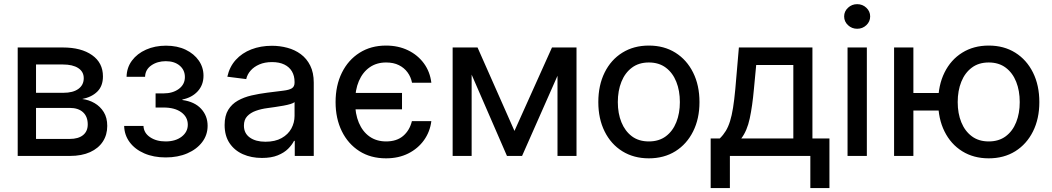

<svg xmlns="http://www.w3.org/2000/svg" viewBox="-20 -761 5133 937"><path d="M66.4 0V-529.3H286.6Q376.5 -529.3 429.4 -491.9Q482.4 -454.6 482.4 -388.2Q482.4 -341.3 455.1 -314.2Q427.7 -287.1 381.3 -277.8Q413.6 -273.9 441.4 -257.8Q469.2 -241.7 486.3 -214.1Q503.4 -186.5 503.4 -146.5Q503.4 -103 481.9 -70.1Q460.4 -37.1 419.7 -18.6Q378.9 0 320.8 0ZM155.8 -83H320.3Q362.3 -83 385.3 -101.6Q408.2 -120.1 408.2 -153.8Q408.2 -191.9 385.3 -213.1Q362.3 -234.4 320.3 -234.4H155.8ZM155.8 -308.1H289.1Q336.4 -308.1 362.5 -327.1Q388.7 -346.2 388.7 -379.4Q388.7 -411.1 361.8 -428.7Q335 -446.3 286.6 -446.3H155.8Z M788.6 7.3Q729.5 7.3 684.1 -12.5Q638.7 -32.2 612.8 -67.1Q586.9 -102.1 585.9 -146.5H680.2Q681.6 -112.3 712.2 -91.6Q742.7 -70.8 788.1 -70.8Q836.4 -70.8 866.5 -94Q896.5 -117.2 896.5 -152.3Q896.5 -189.9 864.7 -213.1Q833 -236.3 777.8 -236.3H739.3V-305.2H777.8Q823.2 -305.2 852.8 -327.1Q882.3 -349.1 882.3 -384.8Q882.3 -419.4 856.7 -440.9Q831.1 -462.4 789.1 -462.4Q748 -462.4 718.5 -441.9Q689 -421.4 688 -386.2H597.7Q598.6 -431.2 624 -465.3Q649.4 -499.5 692.9 -518.8Q736.3 -538.1 790 -538.1Q845.2 -538.1 886.2 -518.3Q927.2 -498.5 950.2 -465.3Q973.1 -432.1 973.1 -391.6Q973.1 -346.2 944.8 -315.4Q916.5 -284.7 870.1 -275.4V-272.9Q929.7 -264.6 961.4 -230.2Q993.2 -195.8 993.2 -147Q993.2 -102.5 966.8 -67.6Q940.4 -32.7 894.3 -12.7Q848.1 7.3 788.6 7.3Z M1258.3 9.8Q1206.5 9.8 1165.3 -8.5Q1124 -26.9 1100.1 -62.7Q1076.2 -98.6 1076.2 -150.9Q1076.2 -196.3 1093.8 -224.9Q1111.3 -253.4 1140.9 -270Q1170.4 -286.6 1207.5 -295.2Q1244.6 -303.7 1283.2 -308.6Q1332.5 -314.9 1361.8 -318.4Q1391.1 -321.8 1404.3 -330.1Q1417.5 -338.4 1417.5 -357.4V-361.3Q1417.5 -390.6 1404.8 -412.4Q1392.1 -434.1 1367.7 -446Q1343.3 -458 1307.6 -458Q1272 -458 1245.6 -446.5Q1219.2 -435.1 1202.9 -416.3Q1186.5 -397.5 1181.6 -375L1089.4 -386.7Q1100.1 -435.1 1130.6 -468.8Q1161.1 -502.4 1206.5 -520Q1252 -537.6 1307.1 -537.6Q1345.7 -537.6 1382.3 -527.8Q1418.9 -518.1 1448 -496.6Q1477.1 -475.1 1494.1 -440.7Q1511.2 -406.2 1511.2 -357.9V0H1418.5V-73.7H1415Q1405.3 -54.2 1386 -34.9Q1366.7 -15.6 1335.4 -2.9Q1304.2 9.8 1258.3 9.8ZM1275.4 -69.3Q1322.8 -69.3 1354.5 -87.2Q1386.2 -105 1401.9 -133.8Q1417.5 -162.6 1417.5 -195.3V-262.7Q1412.1 -257.8 1397.7 -253.4Q1383.3 -249 1363.5 -245.4Q1343.8 -241.7 1323 -238.8Q1302.2 -235.8 1284.7 -233.4Q1254.4 -229.5 1228.5 -220.2Q1202.6 -210.9 1186.5 -193.8Q1170.4 -176.8 1170.4 -147.9Q1170.4 -110.4 1199.2 -89.8Q1228 -69.3 1275.4 -69.3Z M1863.8 11.7Q1789.1 11.7 1733.9 -23.4Q1678.7 -58.6 1648.2 -120.6Q1617.7 -182.6 1617.7 -262.7Q1617.7 -343.8 1648.4 -406Q1679.2 -468.3 1734.6 -503.4Q1790 -538.6 1863.8 -538.6Q1923.8 -538.6 1971.2 -515.6Q2018.6 -492.7 2048.6 -451.9Q2078.6 -411.1 2085 -357.4H1990.7Q1985.4 -385.3 1969 -407.7Q1952.6 -430.2 1926.5 -443.1Q1900.4 -456.1 1864.3 -456.1Q1817.9 -456.1 1783.9 -432.4Q1750 -408.7 1731.4 -365.5Q1712.9 -322.3 1712.9 -263.7Q1712.9 -205.6 1731.2 -162.1Q1749.5 -118.7 1783.4 -94.7Q1817.4 -70.8 1864.3 -70.8Q1916 -70.8 1947.5 -97.7Q1979 -124.5 1990.2 -169.9H2085Q2078.6 -118.2 2049.3 -77.1Q2020 -36.1 1972.7 -12.2Q1925.3 11.7 1863.8 11.7ZM1696.3 -227.5V-307.6H1941.9V-227.5Z M2454.1 0 2224.1 -529.3H2310.5L2490.7 -122.1L2673.8 -529.3H2761.7L2527.8 0ZM2189 0V-529.3H2281.7V0ZM2700.7 0V-529.3H2793.5V0Z M3146.5 11.7Q3072.8 11.7 3017.1 -22.9Q2961.4 -57.6 2930.7 -119.6Q2899.9 -181.6 2899.9 -262.7Q2899.9 -344.7 2930.7 -407Q2961.4 -469.2 3017.1 -503.9Q3072.8 -538.6 3146.5 -538.6Q3220.7 -538.6 3276.1 -503.9Q3331.5 -469.2 3362.5 -407Q3393.6 -344.7 3393.6 -262.7Q3393.6 -181.6 3362.5 -119.6Q3331.5 -57.6 3276.1 -22.9Q3220.7 11.7 3146.5 11.7ZM3146.5 -70.8Q3195.8 -70.8 3229.5 -95.9Q3263.2 -121.1 3280.5 -164.6Q3297.9 -208 3297.9 -262.7Q3297.9 -318.4 3280.5 -361.8Q3263.2 -405.3 3229.5 -430.7Q3195.8 -456.1 3146.5 -456.1Q3097.7 -456.1 3064 -430.9Q3030.3 -405.8 3012.7 -362.1Q2995.1 -318.4 2995.1 -262.7Q2995.1 -207.5 3012.7 -164.3Q3030.3 -121.1 3063.7 -95.9Q3097.2 -70.8 3146.5 -70.8Z M3448.2 156.7V-85.4H3492.7Q3509.8 -102.1 3522 -122.1Q3534.2 -142.1 3542.7 -169.4Q3551.3 -196.8 3557.4 -234.9Q3563.5 -272.9 3568.4 -325.7L3585.9 -529.3H3944.8V-85.4H4027.8V156.7H3934.6V0H3542V156.7ZM3597.7 -85.4H3851.6V-443.8H3670.4L3659.2 -325.7Q3651.9 -243.7 3638.9 -183.1Q3626 -122.6 3597.7 -85.4Z M4116.2 0V-529.3H4210.4V0ZM4163.1 -620.6Q4137.2 -620.6 4118.4 -638.2Q4099.6 -655.8 4099.6 -680.7Q4099.6 -705.6 4118.4 -723.1Q4137.2 -740.7 4163.1 -740.7Q4189.5 -740.7 4208 -723.1Q4226.6 -705.6 4226.6 -680.7Q4226.6 -655.8 4208 -638.2Q4189.5 -620.6 4163.1 -620.6Z M4343.3 0V-529.3H4437.5V0ZM4414.1 -221.7V-307.1H4601.6V-221.7ZM4805.2 11.7Q4731.4 11.7 4675.8 -22.9Q4620.1 -57.6 4589.4 -119.6Q4558.6 -181.6 4558.6 -262.7Q4558.6 -344.7 4589.4 -407Q4620.1 -469.2 4675.8 -503.9Q4731.4 -538.6 4805.2 -538.6Q4879.4 -538.6 4934.8 -503.9Q4990.2 -469.2 5021.2 -407Q5052.2 -344.7 5052.2 -262.7Q5052.2 -181.6 5021.2 -119.6Q4990.2 -57.6 4934.8 -22.9Q4879.4 11.7 4805.2 11.7ZM4805.2 -70.8Q4854.5 -70.8 4888.2 -95.9Q4921.9 -121.1 4939.2 -164.6Q4956.5 -208 4956.5 -262.7Q4956.5 -318.4 4939.2 -361.8Q4921.9 -405.3 4888.2 -430.7Q4854.5 -456.1 4805.2 -456.1Q4756.3 -456.1 4722.7 -430.9Q4689 -405.8 4671.4 -362.1Q4653.8 -318.4 4653.8 -262.7Q4653.8 -207.5 4671.4 -164.3Q4689 -121.1 4722.7 -95.9Q4756.3 -70.8 4805.2 -70.8Z"/></svg>

Font: Inter Cardless Tabular
Style: Regular
Weight: 400
Designer: Rasmus Andersson
Foundry: rsms
Version: Version 4.000;git-4fc901f